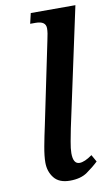

<svg xmlns="http://www.w3.org/2000/svg" viewBox="-88 -805 494 860"><g transform="rotate(-10 159.5 -375.0)"><path d="M159 10Q208 10 238 -11Q268 -32 291 -54L273 -86Q238 -61 215 -61Q186 -61 186 -110Q186 -130 192 -162.5Q198 -195 203 -220L319 -760H116L105 -713H130Q176 -713 176 -680Q176 -660 168 -626L91 -255Q80 -205 72 -161.5Q64 -118 64 -89Q64 -48 87 -19Q110 10 159 10Z"/></g></svg>

Font: Noto Serif SemiCondensed Semi
Style: Italic
Weight: 600
Width: 4
Italic angle: -12°
Designer: Monotype Design Team
Foundry: Monotype Imaging Inc.
Version: Version 1.901